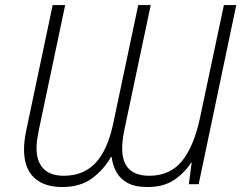

<svg xmlns="http://www.w3.org/2000/svg" viewBox="-20 -734 970 765"><path d="M228 11.2Q154.8 11.2 115.2 -26.9Q75.7 -64.9 75.7 -138.2Q75.7 -171.4 85 -216.3L189.9 -713.9H239.7L134.8 -216.3Q130.4 -194.8 127.9 -177.2Q125.5 -159.7 125.5 -144Q125.5 -90.8 152.8 -62.3Q180.2 -33.7 234.4 -33.7Q312 -33.7 360.1 -84.2Q408.2 -134.8 430.7 -240.2L530.8 -713.9H580.6L476.1 -219.7Q470.7 -193.8 468.8 -175.8Q466.8 -157.7 466.8 -142.6Q466.8 -33.7 575.2 -33.7Q657.2 -33.7 704.8 -92Q752.4 -150.4 776.4 -262.2L872.1 -713.9H921.4L771.5 0H732.4L743.7 -86.4H741.7Q715.8 -45.4 673.8 -17.1Q631.8 11.2 567.9 11.2Q517.6 11.2 487.5 -5.6Q457.5 -22.5 443.1 -49.8Q428.7 -77.1 424.8 -108.4H421.9Q395.5 -60.5 348.4 -24.7Q301.3 11.2 228 11.2Z"/></svg>

Font: Open Sans Light
Style: Italic
Weight: 300
Italic angle: -12°
Designer: Monotype Design Team
Foundry: Monotype Imaging Inc.
Version: Version 3.003; ttfautohint (v1.8.4)